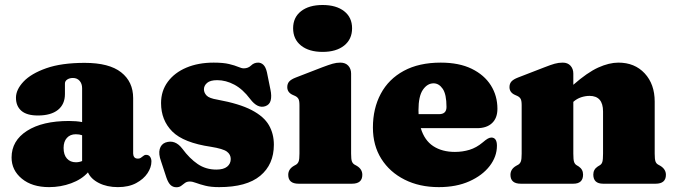

<svg xmlns="http://www.w3.org/2000/svg" viewBox="-20 -754 2772 788"><path d="M27.5 -107.5Q27.5 -176.5 90.8 -217Q154 -257.5 263 -257.5Q293.5 -257.5 317 -253V-392Q317 -410.5 306.8 -422.2Q296.5 -434 279 -434Q266 -434 256.2 -427.8Q246.5 -421.5 246.5 -411V-368Q246.5 -326 217.8 -303Q189 -280 135.5 -280Q90 -280 67.8 -299.2Q45.5 -318.5 45.5 -353Q45.5 -386 76.5 -419Q107.5 -452 170 -474Q232.5 -496 327.5 -496Q428 -496 477.2 -457.2Q526.5 -418.5 526.5 -351.5V-124Q526.5 -115.5 531 -109.2Q535.5 -103 546 -103Q553 -103 557.5 -106Q562 -109 565.5 -112Q568.5 -114.5 571.8 -116.5Q575 -118.5 579.5 -118.5Q590.5 -118.5 596 -110.5Q601.5 -102.5 601.5 -91.5Q601.5 -67.5 585.5 -43.2Q569.5 -19 538.8 -2.5Q508 14 464 14Q419 14 386 -2.8Q353 -19.5 341 -46.5Q315 -17.5 272 -1.8Q229 14 181.5 14Q111.5 14 69.5 -20.8Q27.5 -55.5 27.5 -107.5ZM241 -147Q241 -118.5 254.8 -103.2Q268.5 -88 291.5 -88Q304.5 -88 317 -93V-199Q305.5 -203 291 -203Q268 -203 254.5 -188Q241 -173 241 -147Z M871.5 -425Q843 -425 830 -413.8Q817 -402.5 817 -387.5Q817 -373.5 827.8 -362Q838.5 -350.5 872.5 -345Q962.5 -328.5 1012.8 -302.2Q1063 -276 1083.5 -240.5Q1104 -205 1104 -160Q1104 -79 1048 -32.5Q992 14 879.5 14Q845.5 14 822.8 8.2Q800 2.5 785 -3.2Q770 -9 759 -9Q747 -9 739.2 -3.2Q731.5 2.5 723.8 8.5Q716 14.5 704 14.5Q690 14.5 680.2 5.5Q670.5 -3.5 663 -25L641 -92Q630 -122 635.5 -142Q641 -162 659 -169Q698.5 -183 728.5 -143.5Q757.5 -104 791 -81Q824.5 -58 868 -58Q897.5 -58 912.2 -70Q927 -82 927 -101.5Q927 -120 911.2 -131.8Q895.5 -143.5 846 -151.5Q733.5 -168 687.2 -214.2Q641 -260.5 641 -331Q641 -381 668.8 -418.5Q696.5 -456 745.2 -476.5Q794 -497 857 -497Q896.5 -497 920.2 -491.2Q944 -485.5 957.8 -479.5Q971.5 -473.5 980.5 -473.5Q998.5 -473.5 1010.5 -485.2Q1022.5 -497 1039.5 -497Q1051.5 -497 1061 -488Q1070.5 -479 1075.5 -457.5L1090 -386Q1095.5 -360 1091 -342Q1086.5 -324 1068.5 -318Q1037 -307.5 1006.5 -348Q976.5 -388 941.8 -406.5Q907 -425 871.5 -425Z M1304 -541Q1248 -541 1215.5 -567Q1183 -593 1183 -638Q1183 -682.5 1215.5 -708Q1248 -733.5 1304 -733.5Q1360 -733.5 1392.5 -708Q1425 -682.5 1425 -638Q1425 -593 1392.5 -567Q1360 -541 1304 -541ZM1421 -452V-123.5Q1421 -100.5 1424.2 -91.8Q1427.5 -83 1435 -78.5L1444 -73.5Q1467 -60 1467 -36.5Q1467 0 1424.5 0H1205.5Q1163 0 1163 -36.5Q1163 -60 1186.5 -73.5L1195.5 -78.5Q1202.5 -83 1205.8 -91.8Q1209 -100.5 1209 -123.5V-322.5Q1209 -342 1204.2 -349.2Q1199.5 -356.5 1190.5 -360.5L1181.5 -364.5Q1159 -374.5 1159 -396.5Q1159 -410.5 1167 -419.5Q1175 -428.5 1194.5 -436L1303 -478Q1329.5 -488 1345.2 -492.5Q1361 -497 1376.5 -497Q1398 -497 1409.5 -484.2Q1421 -471.5 1421 -452Z M2021.5 -307.5Q2021.5 -269.5 1999.5 -248.8Q1977.5 -228 1938 -228H1707Q1722 -178 1758.2 -154.2Q1794.5 -130.5 1847 -130.5Q1878.5 -130.5 1907 -139.2Q1935.5 -148 1960.5 -169Q1974.5 -181 1982.2 -185.2Q1990 -189.5 1997.5 -189.5Q2019.5 -188.5 2019.5 -156Q2019.5 -111.5 1989.8 -72.8Q1960 -34 1906.5 -10Q1853 14 1781 14Q1701.5 14 1640.5 -16.8Q1579.5 -47.5 1545 -102.2Q1510.5 -157 1510.5 -230.5Q1510.5 -309 1542.8 -369.2Q1575 -429.5 1637.2 -463.2Q1699.5 -497 1789 -497Q1864 -497 1915.8 -471.8Q1967.5 -446.5 1994.5 -403.8Q2021.5 -361 2021.5 -307.5ZM1697.5 -301.5Q1697.5 -293.5 1698 -285.5H1782Q1812.5 -285.5 1812.5 -315Q1812.5 -367 1797 -389.5Q1781.5 -412 1759.5 -412Q1734 -412 1715.8 -385.8Q1697.5 -359.5 1697.5 -301.5Z M2333 -452V-406Q2390.5 -456.5 2435.2 -476.8Q2480 -497 2518 -497Q2585 -497 2626 -452.8Q2667 -408.5 2667 -337V-123.5Q2667 -100.5 2670.2 -91.5Q2673.5 -82.5 2681 -78.5L2690 -73.5Q2713 -59.5 2713 -36.5Q2713 0 2670.5 0H2455.5Q2415 0 2415 -37.5Q2415 -58.5 2433 -70.5L2442 -76Q2449.5 -80.5 2452.2 -89.8Q2455 -99 2455 -123.5V-296.5Q2455 -360.5 2399.5 -360.5Q2383 -360.5 2365.2 -354.8Q2347.5 -349 2333 -336V-123.5Q2333 -99 2336 -89.8Q2339 -80.5 2346.5 -76L2355.5 -70.5Q2373 -58.5 2373 -37.5Q2373 0 2333 0H2117.5Q2075 0 2075 -36.5Q2075 -60 2098.5 -73.5L2107.5 -78.5Q2114.5 -83 2117.8 -91.8Q2121 -100.5 2121 -123.5V-322.5Q2121 -342 2116.2 -349.2Q2111.5 -356.5 2102.5 -360.5L2093.5 -364.5Q2071 -374.5 2071 -396.5Q2071 -410.5 2079 -419.5Q2087 -428.5 2106.5 -436L2215 -478Q2240.5 -488 2256.5 -492.5Q2272.5 -497 2289.5 -497Q2310 -497 2321.5 -484.2Q2333 -471.5 2333 -452Z"/></svg>

Font: Fraunces 9pt S050 Black
Style: Regular
Weight: 900
Version: Version 1.000; ttfautohint (v1.8.3)